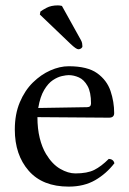

<svg xmlns="http://www.w3.org/2000/svg" viewBox="-20 -693 478 713"><path d="M210 -671 280 -545Q284 -538 285 -532Q286 -526 286 -521Q286 -517 281.5 -513.5Q277 -510 271 -510Q263 -510 242 -530L128 -639L130 -650Q136 -655 153 -664Q170 -673 195 -673Q202 -673 210 -671ZM235 0Q138 0 86.5 -59Q35 -118 35 -212Q35 -269 53.5 -313Q72 -357 102 -386.5Q132 -416 167 -431.5Q202 -447 235 -447Q305 -447 341 -421Q377 -395 390.5 -355Q404 -315 404 -273Q404 -256 385 -256L119 -258Q119 -215 127.5 -180.5Q136 -146 151 -121Q174 -83 203.5 -66Q233 -49 260 -49Q304 -49 330 -62Q356 -75 384 -103Q401 -102 405 -87Q375 -48 333.5 -24Q292 0 235 0ZM122 -292 303 -295Q318 -295 318 -309Q318 -351 305 -374Q292 -397 273 -405.5Q254 -414 235 -414Q226 -414 210 -410.5Q194 -407 176.5 -395.5Q159 -384 144 -359Q129 -334 122 -292Z"/></svg>

Font: Triodion
Style: Regular
Weight: 400
Version: Version 1.201; ttfautohint (v1.8.4.7-5d5b)